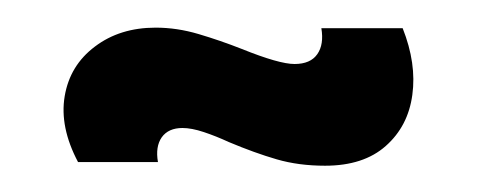

<svg xmlns="http://www.w3.org/2000/svg" viewBox="-20 -371 351 141"><path d="M148 -266.7Q138.7 -271 129.7 -274Q120.7 -277 114 -277Q103.7 -277 98.8 -270.2Q94 -263.3 96 -252H37.3Q23.7 -277.7 27.5 -300.3Q31.3 -323 49.7 -336.8Q68 -350.7 94.3 -350.7Q110 -350.7 125.8 -346Q141.7 -341.3 157.7 -335Q185 -324 196.3 -324Q208 -324 213 -331.2Q218 -338.3 216 -350.3H275.7Q286 -324.3 282.8 -301.3Q279.7 -278.3 263.3 -263.8Q247 -249.3 218.7 -249.3Q199.3 -249.3 183.2 -254Q167 -258.7 148 -266.7Z"/></svg>

Font: Bricolage Grotesque 96pt Condensed ExBd
Style: Regular
Weight: 800
Width: 3
Designer: Mathieu Triay
Foundry: Atelier Triay
Version: Version 1.001;Glyphs 3.2 (3207)